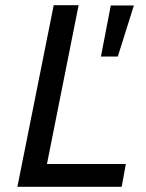

<svg xmlns="http://www.w3.org/2000/svg" viewBox="-20 -720 564 740"><path d="M161 -88H465L449 0H47L187 -700H283ZM407 -699H496L434 -502H369Z"/></svg>

Font: Gontserrat
Style: Italic
Weight: 400
Italic angle: -11.3°
Designer: Julieta Ulanovsky
Foundry: Julieta Ulanovsky
Version: Version 6.001